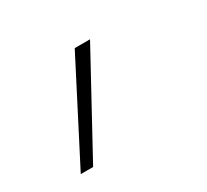

<svg xmlns="http://www.w3.org/2000/svg" viewBox="-80 -229 609 565"><g transform="rotate(-30 225.0 54.0)"><path d="M52 219 222 -111H274L94 219Z"/></g></svg>

Font: Iosevka Etoile Extralight
Style: Italic
Weight: 200
Italic angle: -9°
Designer: Belleve Invis
Foundry: Belleve Invis
Version: Version 22.1.2; ttfautohint (v1.8.4)